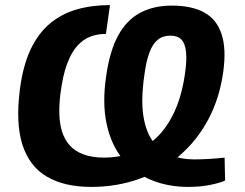

<svg xmlns="http://www.w3.org/2000/svg" viewBox="-20 -722 964 754"><path d="M396 -589Q364 -589 335.5 -578.5Q307 -568 283.5 -542Q260 -516 243 -470Q226 -424 217 -351Q212 -311 213 -274Q214 -237 223.5 -206Q233 -175 253 -152Q273 -129 307 -116Q341 -103 390 -103Q445 -103 496.5 -121Q548 -139 590.5 -177.5Q633 -216 663.5 -280Q694 -344 707 -436Q714 -487 710.5 -519.5Q707 -552 692 -567Q677 -582 649 -582Q619 -582 599 -565.5Q579 -549 566.5 -515Q554 -481 547 -428Q533 -331 543 -267Q553 -203 581.5 -165.5Q610 -128 652 -112Q694 -96 742 -96Q772 -96 803 -98Q834 -100 862 -103L864 -13Q842 -3 803.5 4.5Q765 12 719 12Q639 12 573 -15.5Q507 -43 462 -97.5Q417 -152 399 -234Q381 -316 397 -424Q411 -522 444 -582.5Q477 -643 530 -671.5Q583 -700 655 -700Q733 -700 782 -673Q831 -646 850 -588.5Q869 -531 857 -442Q843 -338 798.5 -254Q754 -170 685 -111Q616 -52 528 -20Q440 12 338 12Q233 12 164.5 -28Q96 -68 68.5 -152.5Q41 -237 58 -370Q70 -464 100 -527.5Q130 -591 176 -629.5Q222 -668 281.5 -685Q341 -702 412 -702Z"/></svg>

Font: Exo 2
Style: Bold Italic
Weight: 700
Italic angle: -8°
Designer: Natanael Gama
Foundry: Natanael Gama
Version: Version 2.010